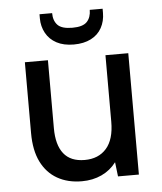

<svg xmlns="http://www.w3.org/2000/svg" viewBox="-51 -736 663 788"><g transform="rotate(-5 280.5 -342.0)"><path d="M401 -674Q401 -640 386 -612.5Q371 -585 341.5 -570Q312 -555 271 -555Q229 -555 200 -570.5Q171 -586 156 -613.5Q141 -641 141 -674V-691H193Q193 -660 210 -642Q227 -624 271 -624Q314 -624 331 -642Q348 -660 348 -691H401ZM490 0H404L397 -59Q373 -27 336.5 -10Q300 7 255 7Q197 7 154 -17.5Q111 -42 87.5 -89.5Q64 -137 64 -208V-500H159V-220Q159 -151 187.5 -115Q216 -79 274 -79Q331 -79 363.5 -116Q396 -153 396 -226V-500H490Z"/></g></svg>

Font: Albert Sans Medium
Style: Regular
Weight: 500
Designer: Andreas Rasmussen
Foundry: a.Foundry
Version: Version 1.025